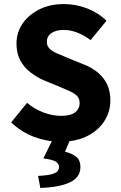

<svg xmlns="http://www.w3.org/2000/svg" viewBox="-20 -684 596 943"><path d="M276 12Q211 12 148 -11.5Q85 -35 35 -83L113 -179Q148 -149 192.5 -132Q237 -115 280 -115Q326 -115 348.5 -132Q371 -149 371 -178Q371 -199 359.5 -211.5Q348 -224 327 -234Q306 -244 277 -256L192 -291Q159 -306 128.5 -329.5Q98 -353 79.5 -387.5Q61 -422 61 -470Q61 -524 90.5 -567.5Q120 -611 172.5 -637.5Q225 -664 293 -664Q352 -664 407 -643Q462 -622 503 -582L425 -487Q393 -511 359.5 -524Q326 -537 293 -537Q255 -537 232.5 -521.5Q210 -506 210 -478Q210 -459 223 -445.5Q236 -432 259 -422.5Q282 -413 309 -401L393 -367Q433 -351 461.5 -327Q490 -303 506 -269.5Q522 -236 522 -190Q522 -136 493 -90Q464 -44 409 -16Q354 12 276 12ZM178 239 167 180Q226 177 248 167Q270 157 270 136Q270 120 254.5 110Q239 100 193 94L241 -4H327L299 61Q336 70 355.5 87Q375 104 375 136Q375 187 323.5 211.5Q272 236 178 239Z"/></svg>

Font: Source Sans 3
Style: Bold
Weight: 700
Designer: Paul D. Hunt
Foundry: Adobe
Version: Version 3.052;hotconv 1.1.0;makeotfexe 2.6.0